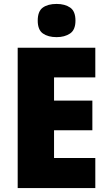

<svg xmlns="http://www.w3.org/2000/svg" viewBox="-20 -957 550 977"><path d="M465 0H70V-714H465V-563H255V-445H450V-294H255V-153H465ZM268 -937Q310 -937 337 -918.5Q364 -900 364 -852Q364 -805 336.5 -786.5Q309 -768 268 -768Q225 -768 198.5 -786.5Q172 -805 172 -852Q172 -900 198 -918.5Q224 -937 268 -937Z"/></svg>

Font: Noto Sans Lao Looped SemiCondensed Black
Style: Regular
Weight: 900
Width: 4
Designer: Mark Frömberg, Ben Mitchell
Foundry: The Fontpad Ltd
Version: Version 1.002; ttfautohint (v1.8.4.7-5d5b)